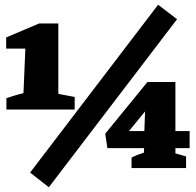

<svg xmlns="http://www.w3.org/2000/svg" viewBox="-20 -709 827 810"><path d="M7 -247V-295Q23 -300 42 -306Q61 -312 79 -316L87 -504H6V-551L145 -610H226V-313L295 -300V-247ZM186 81 107 19 647 -689 727 -628ZM535 0V-44Q548 -51 559.5 -55.5Q571 -60 587 -65L588 -84H433L424 -145L602 -363H720V-156H780V-84H720V-62L765 -49V0ZM524 -156H589L592 -239Z"/></svg>

Font: Piazzolla SC Black
Style: Regular
Weight: 900
Designer: Juan Pablo del Peral
Foundry: Huerta Tipografica
Version: Version 1.330